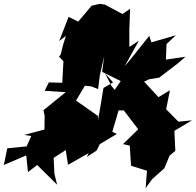

<svg xmlns="http://www.w3.org/2000/svg" viewBox="-74 -853 1022 1002"><path d="M702 -439 757 -448 855 -523 894 -557 792 -542 795 -623 844 -669 716 -632 705 -666 602 -537 577 -508 651 -641 601 -608V-701L605 -807L565 -780L473 -829L447 -833L404 -823L334 -740L284 -765L235 -639L270 -666L255 -618L243 -569L234 -557L257 -534L251 -421L181 -423L159 -379L269 -372L153 -278L159 -248L158 -177L53 -149L89 -143L65 -89L-36 -79L-54 8L63 -42L72 45L120 8L224 111L210 54L206 -29L269 -70L281 7L389 -54L379 -34L430 -67L447 -101L536 -154L512 -165L545 -277H572L656 -167L650 -181L568 -101L603 -93L610 12L693 38L686 129L720 82L784 25L811 -41L841 -66L836 -171L773 -143L772 -132L928 -225L857 -218L793 -283L813 -382L753 -346L678 -427L721 -447ZM516 -423 466 -394 448 -285 437 -225V-248L323 -328L369 -406L403 -402L438 -388L447 -460L470 -561L459 -478L556 -430L493 -338L605 -285L508 -404L474 -471Z"/></svg>

Font: Hussar Lance
Style: Regular
Weight: 700
Foundry: Cannot Into Space Fonts, PlusOne Fonts
Version: Version 2.27